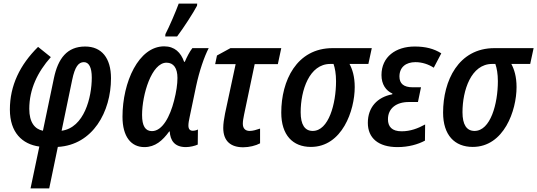

<svg xmlns="http://www.w3.org/2000/svg" viewBox="-20 -809 2991 1069"><path d="M150 240H254L302 9C497 -2 598 -187 598 -373C598 -486 546 -550 454 -550C354 -550 303 -484 280 -373L219 -81C174 -90 143 -127 143 -203C143 -312 189 -408 263 -491L192 -548C91 -448 35 -333 35 -199C35 -71 104 -6 199 7ZM323 -81 382 -365C397 -437 417 -463 447 -463C475 -463 491 -434 491 -377C491 -267 449 -98 323 -81Z M900 -606H966C1001 -652 1056 -737 1077 -777L1078 -789H975C959 -745 923 -661 901 -619ZM784 10C844 10 885 -26 922 -77H925C928 -29 950 10 1015 10C1038 10 1066 3 1081 -4L1082 -88C1072 -83 1062 -81 1053 -81C1038 -81 1029 -90 1029 -110C1029 -123 1032 -140 1036 -158L1072 -330C1090 -414 1117 -493 1142 -541H1051C1036 -522 1020 -491 1009 -465H1005C987 -517 952 -551 894 -551C752 -551 662 -352 662 -159C662 -48 710 10 784 10ZM826 -79C789 -79 771 -108 771 -169C771 -282 824 -460 907 -460C947 -460 968 -429 968 -375C968 -341 962 -298 949 -248C927 -162 885 -79 826 -79Z M1334 11C1367 11 1404 2 1428 -11V-93C1407 -86 1388 -80 1370 -80C1345 -80 1332 -95 1332 -120C1332 -135 1335 -151 1339 -171L1398 -452H1527L1546 -541H1263L1188 -500L1178 -452H1292L1233 -177C1227 -147 1223 -119 1223 -97C1223 -22 1266 11 1334 11Z M1711 9C1885 9 1955 -194 1955 -324C1955 -383 1942 -423 1926 -453H2031L2050 -541H1832C1631 -541 1546 -359 1546 -182C1546 -57 1610 9 1711 9ZM1721 -80C1677 -80 1654 -115 1654 -184C1654 -306 1702 -453 1819 -453H1837C1845 -430 1851 -398 1851 -357C1851 -231 1810 -80 1721 -80Z M2193 10C2254 10 2307 -5 2346 -26L2347 -116C2307 -94 2265 -78 2216 -78C2162 -78 2140 -104 2140 -145C2140 -206 2187 -241 2256 -241H2307L2324 -323H2278C2227 -323 2204 -344 2204 -383C2204 -435 2240 -463 2293 -463C2330 -463 2366 -451 2395 -432L2437 -512C2396 -538 2349 -550 2289 -550C2184 -550 2104 -493 2104 -391C2104 -339 2129 -304 2165 -288L2164 -284C2080 -268 2028 -211 2028 -125C2028 -40 2087 10 2193 10Z M2612 9C2786 9 2856 -194 2856 -324C2856 -383 2843 -423 2827 -453H2932L2951 -541H2733C2532 -541 2447 -359 2447 -182C2447 -57 2511 9 2612 9ZM2622 -80C2578 -80 2555 -115 2555 -184C2555 -306 2603 -453 2720 -453H2738C2746 -430 2752 -398 2752 -357C2752 -231 2711 -80 2622 -80Z"/></svg>

Font: Noto Sans Display SemiCondensed Medium
Style: Italic
Weight: 500
Width: 4
Italic angle: -12°
Designer: Monotype Design Team
Foundry: Monotype Imaging Inc.
Version: Version 1.900